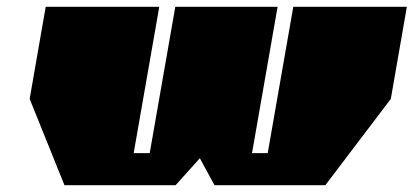

<svg xmlns="http://www.w3.org/2000/svg" viewBox="-20 -543 1213 563"><path d="M169 0 67 -253 114 -523H447L372 -94H419L494 -523H794L719 -94H765L840 -523H1173L1126 -253L934 0H609L566 -79L495 0Z"/></svg>

Font: Tomorrow Black
Style: Italic
Weight: 900
Italic angle: -10°
Designer: Tony de Marco, Monica Rizzolli
Foundry: Just in Type
Version: Version 2.002